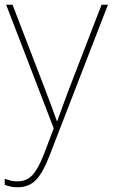

<svg xmlns="http://www.w3.org/2000/svg" viewBox="-26 -548 476 811"><path d="M0 -528H27L164 -172Q182 -124 194.5 -91Q207 -58 214 -37H216Q224 -59 235.5 -91Q247 -123 264 -168L403 -528H430L181 115Q156 180 126.5 211.5Q97 243 48 243Q21 243 -6 233V207Q8 212 20 215Q32 218 48 218Q86 218 110.5 192Q135 166 160 102L201 -6Z"/></svg>

Font: Noto Sans Bengali Thin
Style: Regular
Weight: 100
Designer: Jelle Bosma - Monotype Design Team
Foundry: Monotype Imaging Inc.
Version: Version 2.003; ttfautohint (v1.8.4.7-5d5b)